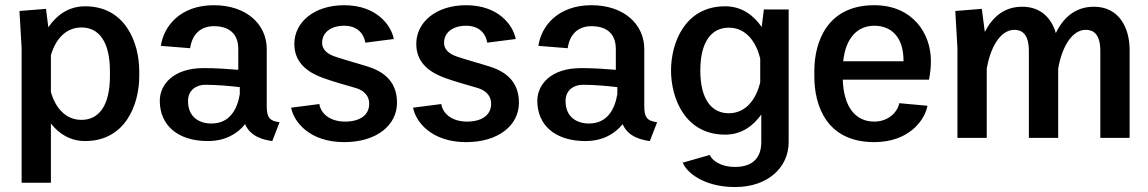

<svg xmlns="http://www.w3.org/2000/svg" viewBox="-20 -537 4473 748"><path d="M522.5 -259.2C522.5 -370.8 468.3 -512.5 311.7 -512.5C245.8 -512.5 200 -476.7 168.3 -430.8L159.2 -502.5L55.8 -494.2L64.2 -350V175H178.3V-55.8C209.2 -16.7 252.5 12.5 311.7 12.5C468.3 12.5 522.5 -129.2 522.5 -240.8ZM178.3 -178.3V-321.7C195.8 -382.5 235 -430 297.5 -430C365 -430 408.3 -375 408.3 -259.2V-240.8C408.3 -125 365 -70 297.5 -70C235 -70 195.8 -117.5 178.3 -178.3Z M602.5 -144.2C602.5 -49.2 672.5 12.5 789.2 12.5C859.2 12.5 905 -16.7 935 -53.3C955.8 -3.3 1009.2 8.3 1040.8 12.5L1069.2 -60.8C1028.3 -65.8 1019.2 -81.7 1019.2 -124.2V-345.8C1019.2 -442.5 940 -516.7 813.3 -516.7C682.5 -516.7 617.5 -435 606.7 -358.3L720.8 -349.2C729.2 -407.5 765 -435 813.3 -435C865.8 -435 908.3 -411.7 908.3 -345.8V-265C870 -268.3 821.7 -271.7 773.3 -271.7C655 -271.7 602.5 -207.5 602.5 -144.2ZM914.2 -197.5V-170C904.2 -110.8 875 -55.8 803.3 -55.8C758.3 -55.8 712.5 -79.2 712.5 -143.3C712.5 -188.3 747.5 -206.7 779.2 -206.7C828.3 -206.7 878.3 -201.7 914.2 -197.5Z M1114.2 -117.5C1124.2 -63.3 1185 16.7 1320.8 16.7C1448.3 16.7 1526.7 -50 1526.7 -136.7C1526.7 -226.7 1465.8 -261.7 1408.3 -279.2C1379.2 -288.3 1325 -303.3 1290 -315C1265.8 -322.5 1235 -337.5 1235 -370C1235 -410.8 1269.2 -436.7 1320.8 -436.7C1372.5 -436.7 1397.5 -405.8 1403.3 -370.8L1514.2 -385C1504.2 -438.3 1447.5 -516.7 1320.8 -516.7C1204.2 -516.7 1126.7 -450.8 1126.7 -365.8C1126.7 -283.3 1192.5 -250 1240.8 -232.5C1277.5 -219.2 1329.2 -205 1365.8 -194.2C1385.8 -188.3 1418.3 -172.5 1418.3 -132.5C1418.3 -90 1384.2 -63.3 1324.2 -63.3C1263.3 -63.3 1229.2 -96.7 1224.2 -131.7Z M1589.2 -117.5C1599.2 -63.3 1660 16.7 1795.8 16.7C1923.3 16.7 2001.7 -50 2001.7 -136.7C2001.7 -226.7 1940.8 -261.7 1883.3 -279.2C1854.2 -288.3 1800 -303.3 1765 -315C1740.8 -322.5 1710 -337.5 1710 -370C1710 -410.8 1744.2 -436.7 1795.8 -436.7C1847.5 -436.7 1872.5 -405.8 1878.3 -370.8L1989.2 -385C1979.2 -438.3 1922.5 -516.7 1795.8 -516.7C1679.2 -516.7 1601.7 -450.8 1601.7 -365.8C1601.7 -283.3 1667.5 -250 1715.8 -232.5C1752.5 -219.2 1804.2 -205 1840.8 -194.2C1860.8 -188.3 1893.3 -172.5 1893.3 -132.5C1893.3 -90 1859.2 -63.3 1799.2 -63.3C1738.3 -63.3 1704.2 -96.7 1699.2 -131.7Z M2073.3 -144.2C2073.3 -49.2 2143.3 12.5 2260 12.5C2330 12.5 2375.8 -16.7 2405.8 -53.3C2426.7 -3.3 2480 8.3 2511.7 12.5L2540 -60.8C2499.2 -65.8 2490 -81.7 2490 -124.2V-345.8C2490 -442.5 2410.8 -516.7 2284.2 -516.7C2153.3 -516.7 2088.3 -435 2077.5 -358.3L2191.7 -349.2C2200 -407.5 2235.8 -435 2284.2 -435C2336.7 -435 2379.2 -411.7 2379.2 -345.8V-265C2340.8 -268.3 2292.5 -271.7 2244.2 -271.7C2125.8 -271.7 2073.3 -207.5 2073.3 -144.2ZM2385 -197.5V-170C2375 -110.8 2345.8 -55.8 2274.2 -55.8C2229.2 -55.8 2183.3 -79.2 2183.3 -143.3C2183.3 -188.3 2218.3 -206.7 2250 -206.7C2299.2 -206.7 2349.2 -201.7 2385 -197.5Z M2594.2 -262.5C2594.2 -155 2648.3 -12.5 2805 -12.5C2869.2 -12.5 2914.2 -46.7 2945.8 -90.8V16.7C2945.8 85 2904.2 113.3 2844.2 113.3C2781.7 113.3 2751.7 83.3 2745 66.7L2640 96.7C2653.3 132.5 2719.2 191.7 2844.2 191.7C2971.7 191.7 3052.5 115 3052.5 16.7V-500H2955.8L2947.5 -431.7C2915.8 -477.5 2870 -512.5 2805 -512.5C2648.3 -512.5 2594.2 -370 2594.2 -262.5ZM2941.7 -308.3V-216.7C2925.8 -150 2885.8 -95.8 2819.2 -95.8C2751.7 -95.8 2708.3 -150.8 2708.3 -262.5C2708.3 -374.2 2751.7 -429.2 2819.2 -429.2C2885.8 -429.2 2925.8 -375 2941.7 -308.3Z M3152.5 -239.2C3152.5 -126.7 3199.2 16.7 3385.8 16.7C3522.5 16.7 3583.3 -70 3593.3 -125L3483.3 -135C3477.5 -102.5 3443.3 -63.3 3385.8 -63.3C3312.5 -63.3 3266.7 -120.8 3263.3 -226.7H3599.2H3600L3599.2 -227.5C3604.2 -250.8 3606.7 -275 3606.7 -299.2C3606.7 -407.5 3535 -516.7 3385.8 -516.7C3202.5 -516.7 3152.5 -373.3 3152.5 -260.8ZM3265 -298.3C3274.2 -387.5 3319.2 -436.7 3385.8 -436.7C3450 -436.7 3500 -395.8 3500 -299.2V-298.3Z M3701.7 -494.2 3710 -350V0H3824.2V-269.2C3837.5 -349.2 3875.8 -420.8 3931.7 -420.8C3959.2 -420.8 3988.3 -406.7 3988.3 -338.3V0H4102.5V-269.2C4115.8 -349.2 4154.2 -420.8 4210 -420.8C4237.5 -420.8 4266.7 -406.7 4266.7 -338.3V0H4380.8V-342.5C4380.8 -428.3 4340 -510.8 4241.7 -510.8C4166.7 -510.8 4120.8 -465 4093.3 -408.3C4076.7 -465.8 4035 -510.8 3962.5 -510.8C3889.2 -510.8 3845 -467.5 3816.7 -412.5L3805 -502.5Z"/></svg>

Font: Boon SemiBold
Style: Regular
Weight: 600
Designer: Sungsit Sawaiwan
Foundry: FontUni
Version: Version 2.0